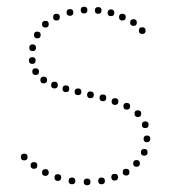

<svg xmlns="http://www.w3.org/2000/svg" viewBox="-20 -545 516 571"><path d="M230 -505Q220 -505 220 -515Q220 -525 230 -525Q240 -525 240 -515Q240 -505 230 -505ZM272 -504Q262 -504 262 -514Q262 -524 272 -524Q282 -524 282 -514Q282 -504 272 -504ZM310 -497Q300 -497 300 -507Q300 -517 310 -517Q320 -517 320 -507Q320 -497 310 -497ZM344 -484Q334 -484 334 -494Q334 -504 344 -504Q354 -504 354 -494Q354 -484 344 -484ZM403 -444Q393 -444 393 -454Q393 -464 403 -464Q413 -464 413 -454Q413 -444 403 -444ZM188 -498Q178 -498 178 -508Q178 -518 188 -518Q198 -518 198 -508Q198 -498 188 -498ZM148 -484Q138 -484 138 -494Q138 -504 148 -504Q158 -504 158 -494Q158 -484 148 -484ZM115 -463Q105 -463 105 -473Q105 -483 115 -483Q125 -483 125 -473Q125 -463 115 -463ZM91 -431Q81 -431 81 -441Q81 -451 91 -451Q101 -451 101 -441Q101 -431 91 -431ZM77 -393Q67 -393 67 -403Q67 -413 77 -413Q87 -413 87 -403Q87 -393 77 -393ZM239 -14Q249 -14 249 -4Q249 6 239 6Q229 6 229 -4Q229 -14 239 -14ZM282 -17Q292 -17 292 -7Q292 3 282 3Q272 3 272 -7Q272 -17 282 -17ZM321 -28Q331 -28 331 -18Q331 -8 321 -8Q311 -8 311 -18Q311 -28 321 -28ZM355 -43Q365 -43 365 -33Q365 -23 355 -23Q345 -23 345 -33Q345 -43 355 -43ZM386 -69Q396 -69 396 -59Q396 -49 386 -49Q376 -49 376 -59Q376 -69 386 -69ZM417 -142Q427 -142 427 -132Q427 -122 417 -122Q407 -122 407 -132Q407 -142 417 -142ZM412 -184Q422 -184 422 -174Q422 -164 412 -164Q402 -164 402 -174Q402 -184 412 -184ZM409 -102Q419 -102 419 -92Q419 -82 409 -82Q399 -82 399 -92Q399 -102 409 -102ZM390 -217Q400 -217 400 -207Q400 -197 390 -197Q380 -197 380 -207Q380 -217 390 -217ZM194 -17Q204 -17 204 -7Q204 3 194 3Q184 3 184 -7Q184 -17 194 -17ZM152 -27Q162 -27 162 -17Q162 -7 152 -7Q142 -7 142 -17Q142 -27 152 -27ZM115 -42Q125 -42 125 -32Q125 -22 115 -22Q105 -22 105 -32Q105 -42 115 -42ZM81 -63Q91 -63 91 -53Q91 -43 81 -43Q71 -43 71 -53Q71 -63 81 -63ZM52 -88Q62 -88 62 -78Q62 -68 52 -68Q42 -68 42 -78Q42 -88 52 -88ZM357 -239Q367 -239 367 -229Q367 -219 357 -219Q347 -219 347 -229Q347 -239 357 -239ZM322 -253Q332 -253 332 -243Q332 -233 322 -233Q312 -233 312 -243Q312 -253 322 -253ZM286 -264Q296 -264 296 -254Q296 -244 286 -244Q276 -244 276 -254Q276 -264 286 -264ZM249 -273Q259 -273 259 -263Q259 -253 249 -253Q239 -253 239 -263Q239 -273 249 -273ZM212 -282Q222 -282 222 -272Q222 -262 212 -262Q202 -262 202 -272Q202 -282 212 -282ZM176 -291Q186 -291 186 -281Q186 -271 176 -271Q166 -271 166 -281Q166 -291 176 -291ZM142 -302Q152 -302 152 -292Q152 -282 142 -282Q132 -282 132 -292Q132 -302 142 -302ZM110 -317Q120 -317 120 -307Q120 -297 110 -297Q100 -297 100 -307Q100 -317 110 -317ZM76 -375Q86 -375 86 -365Q86 -355 76 -355Q66 -355 66 -365Q66 -375 76 -375ZM86 -342Q96 -342 96 -332Q96 -322 86 -322Q76 -322 76 -332Q76 -342 86 -342ZM377 -468Q367 -468 367 -478Q367 -488 377 -488Q387 -488 387 -478Q387 -468 377 -468Z"/></svg>

Font: Raleway Dots
Style: Regular
Weight: 400
Designer: Matt McInerney, Pablo Impallari, Rodrigo Fuenzalida, Brenda Gallo
Foundry: Matt McInerney, Pablo Impallari, Rodrigo Fuenzalida, Brenda Gallo
Version: Version 1.000